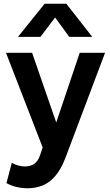

<svg xmlns="http://www.w3.org/2000/svg" viewBox="-20 -782 588 1026"><path d="M127.5 224Q98 224 69.5 217.5Q41 211 14.5 196.5L43 88Q58.5 97.5 77.5 102.5Q96.5 107.5 112 107.5Q144 107.5 164 92.8Q184 78 194.5 46L208 6L12 -500H151.5L280.5 -127.5L406 -500H541.5L328.5 64.5Q304.5 125.5 274 160.2Q243.5 195 206.8 209.5Q170 224 127.5 224ZM76 -585 218.5 -762H334.5L473 -585H350L274.5 -688.5L196 -585Z"/></svg>

Font: Geologica Medium
Style: Regular
Weight: 500
Designer: Sindre Bremnes, Frode Helland
Foundry: Monokrom Skriftforlag AS
Version: Version 1.010;gftools[0.9.28]